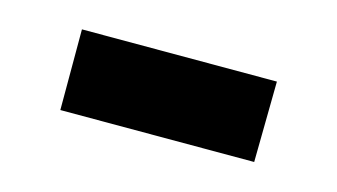

<svg xmlns="http://www.w3.org/2000/svg" viewBox="-32 -804 446 254"><g transform="rotate(15 191.0 -677.0)"><path d="M57.5 -622V-732.5H324.5L323 -622Z"/></g></svg>

Font: Spline Sans
Style: Bold
Weight: 700
Designer: Eben Sorkin, Mirko Velimirovic
Foundry: Sorkin Type
Version: Version 1.000; ttfautohint (v1.8.3)